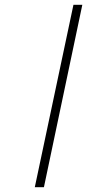

<svg xmlns="http://www.w3.org/2000/svg" viewBox="-20 -780 440 800"><path d="M125 0 286 -760H323L163 0Z"/></svg>

Font: Noto Serif ExtraLight
Style: Italic
Weight: 200
Italic angle: -12°
Designer: Monotype Design Team
Foundry: Monotype Imaging Inc.
Version: Version 2.014; ttfautohint (v1.8.4.7-5d5b)